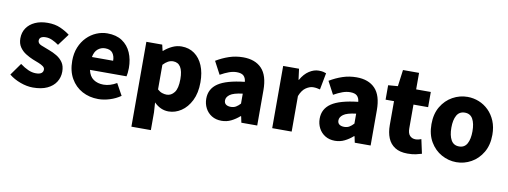

<svg xmlns="http://www.w3.org/2000/svg" viewBox="-70 -1121 4572 1729"><g transform="rotate(10 2216.0 -256.5)"><path d="M242 14Q187 14 127 -8Q67 -30 23 -66L102 -177Q141 -148 176.5 -132.5Q212 -117 246 -117Q281 -117 297 -129Q313 -141 313 -162Q313 -179 297 -191Q281 -203 255 -213.5Q229 -224 200 -235Q166 -249 132.5 -270Q99 -291 77 -323.5Q55 -356 55 -403Q55 -457 82.5 -497.5Q110 -538 159.5 -560.5Q209 -583 275 -583Q342 -583 392 -560.5Q442 -538 478 -510L399 -404Q368 -426 338.5 -439Q309 -452 281 -452Q221 -452 221 -411Q221 -386 253 -372.5Q285 -359 329 -343Q365 -330 399.5 -309.5Q434 -289 456.5 -256.5Q479 -224 479 -172Q479 -120 452 -77.5Q425 -35 372.5 -10.5Q320 14 242 14Z M840 14Q758 14 692.5 -21.5Q627 -57 588.5 -124Q550 -191 550 -285Q550 -354 572.5 -409Q595 -464 633.5 -503Q672 -542 720.5 -562.5Q769 -583 820 -583Q902 -583 956 -547Q1010 -511 1037 -449Q1064 -387 1064 -309Q1064 -285 1061.5 -264Q1059 -243 1056 -232H722Q734 -174 772 -148Q810 -122 864 -122Q923 -122 984 -158L1043 -51Q999 -20 944.5 -3Q890 14 840 14ZM719 -349H913Q913 -391 892.5 -419Q872 -447 823 -447Q786 -447 757 -423Q728 -399 719 -349Z M1178 207V-569H1323L1336 -514H1339Q1373 -544 1414 -563.5Q1455 -583 1499 -583Q1567 -583 1617 -547Q1667 -511 1694 -446.5Q1721 -382 1721 -294Q1721 -196 1686.5 -127Q1652 -58 1597.5 -22Q1543 14 1482 14Q1409 14 1350 -45L1356 44V207ZM1440 -132Q1481 -132 1509.5 -169Q1538 -206 1538 -291Q1538 -438 1446 -438Q1400 -438 1356 -390V-165Q1377 -146 1398.5 -139Q1420 -132 1440 -132Z M1967 14Q1915 14 1877 -9.5Q1839 -33 1818.5 -72.5Q1798 -112 1798 -159Q1798 -249 1873 -299.5Q1948 -350 2114 -368Q2111 -403 2091.5 -422Q2072 -441 2028 -441Q1994 -441 1958 -428Q1922 -415 1879 -391L1817 -508Q1873 -542 1934 -562.5Q1995 -583 2062 -583Q2172 -583 2232 -520Q2292 -457 2292 -323V0H2147L2135 -57H2130Q2095 -26 2054.5 -6Q2014 14 1967 14ZM2028 -124Q2055 -124 2075 -136Q2095 -148 2114 -169V-260Q2031 -250 1999 -226.5Q1967 -203 1967 -173Q1967 -148 1983.5 -136Q2000 -124 2028 -124Z M2429 0V-569H2574L2587 -470H2590Q2622 -527 2665.5 -555Q2709 -583 2752 -583Q2778 -583 2793.5 -579.5Q2809 -576 2821 -571L2792 -418Q2776 -422 2762 -424.5Q2748 -427 2729 -427Q2698 -427 2663.5 -404Q2629 -381 2607 -325V0Z M3004 14Q2952 14 2914 -9.5Q2876 -33 2855.5 -72.5Q2835 -112 2835 -159Q2835 -249 2910 -299.5Q2985 -350 3151 -368Q3148 -403 3128.5 -422Q3109 -441 3065 -441Q3031 -441 2995 -428Q2959 -415 2916 -391L2854 -508Q2910 -542 2971 -562.5Q3032 -583 3099 -583Q3209 -583 3269 -520Q3329 -457 3329 -323V0H3184L3172 -57H3167Q3132 -26 3091.5 -6Q3051 14 3004 14ZM3065 -124Q3092 -124 3112 -136Q3132 -148 3151 -169V-260Q3068 -250 3036 -226.5Q3004 -203 3004 -173Q3004 -148 3020.5 -136Q3037 -124 3065 -124Z M3668 14Q3597 14 3552.5 -14.5Q3508 -43 3487.5 -93.5Q3467 -144 3467 -211V-430H3390V-562L3478 -569L3498 -720H3645V-569H3779V-430H3645V-213Q3645 -166 3665.5 -145.5Q3686 -125 3717 -125Q3731 -125 3745 -128.5Q3759 -132 3769 -136L3797 -7Q3775 0 3743.5 7Q3712 14 3668 14Z M4114 14Q4042 14 3978 -21.5Q3914 -57 3874.5 -124Q3835 -191 3835 -285Q3835 -379 3874.5 -445.5Q3914 -512 3978 -547.5Q4042 -583 4114 -583Q4168 -583 4218 -563Q4268 -543 4307 -504.5Q4346 -466 4369 -411Q4392 -356 4392 -285Q4392 -191 4352.5 -124Q4313 -57 4249.5 -21.5Q4186 14 4114 14ZM4114 -130Q4164 -130 4187 -172Q4210 -214 4210 -285Q4210 -356 4187 -397.5Q4164 -439 4114 -439Q4064 -439 4040.5 -397.5Q4017 -356 4017 -285Q4017 -214 4040.5 -172Q4064 -130 4114 -130Z"/></g></svg>

Font: Source Han Sans CN Heavy
Style: Regular
Weight: 900
Designer: Ryoko NISHIZUKA 西塚涼子 (kana, bopomofo & ideographs); Paul D. Hunt (Latin, Greek & Cyrillic); Sandoll Communications 산돌커뮤니
Foundry: Adobe
Version: Version 2.000;hotconv 1.0.107;makeotfexe 2.5.65593